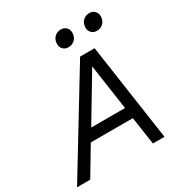

<svg xmlns="http://www.w3.org/2000/svg" viewBox="-231 -995 1070 1135"><g transform="rotate(-30 304.0 -428.0)"><path d="M-35 0 367 -660H466L562 0H483L455 -189H168L55 0ZM214 -264H445L400 -574ZM530 -742Q508 -742 494 -756Q480 -770 480 -791Q480 -821 498 -838.5Q516 -856 542 -856Q564 -856 578 -842Q592 -828 592 -807Q592 -777 574 -759.5Q556 -742 530 -742ZM336 -742Q314 -742 300 -756Q286 -770 286 -791Q286 -821 304 -838.5Q322 -856 348 -856Q370 -856 384 -842Q398 -828 398 -807Q398 -777 380 -759.5Q362 -742 336 -742Z"/></g></svg>

Font: Work Sans
Style: Italic
Weight: 400
Italic angle: -13°
Designer: Wei Huang
Foundry: Wei Huang
Version: Version 2.012